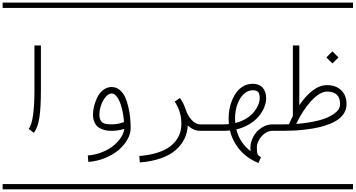

<svg xmlns="http://www.w3.org/2000/svg" viewBox="-20 -990 2691 1453"><path d="M235.4 15.1 197.3 -15.1Q240.7 -69.8 240.7 -309.6V-646H289.6V-309.6Q289.6 -174.3 277.8 -98.6Q266.1 -22.9 235.4 15.1ZM0 402.8H530.3V442.9H0ZM0 -970.2H530.3V-930.2H0Z M918.5 -66.4Q914.1 -124 901.4 -173.1Q888.7 -222.2 868.4 -252.4Q848.1 -282.7 825.2 -282.7Q803.2 -282.7 781.5 -258.5Q759.8 -234.4 746.1 -196.8Q732.4 -159.2 732.4 -122.6Q732.4 -103.5 736.8 -90.1Q741.2 -76.7 748.5 -68.6Q755.9 -60.5 767.8 -56.2Q779.8 -51.8 792 -50.3Q804.2 -48.8 821.3 -48.8Q876 -48.8 918.5 -66.4ZM968.8 -19.5Q968.8 22.5 944.1 65.9Q919.4 109.4 877.7 145Q835.9 180.7 775.4 205.6Q714.8 230.5 648.4 235.4L644.5 186.5Q702.6 182.1 755.1 160.6Q807.6 139.2 842.3 109.4Q877 79.6 897.7 46.9Q918.5 14.2 919.9 -14.6Q876.5 0 821.3 0Q801.8 0 784.2 -2.9Q766.6 -5.9 747.6 -13.9Q728.5 -22 714.8 -35.2Q701.2 -48.3 692.4 -70.8Q683.6 -93.3 683.6 -122.6Q683.6 -154.3 692.6 -189.2Q701.7 -224.1 718 -256.6Q734.4 -289.1 762.7 -310.3Q791 -331.5 825.2 -331.5Q859.4 -331.5 885.7 -309.6Q912.1 -287.6 927.2 -254.4Q942.4 -221.2 952.1 -177.2Q961.9 -133.3 965.3 -95.2Q968.8 -57.1 968.8 -19.5ZM530.3 402.8H1060.5V442.9H530.3ZM530.3 -970.2H1060.5V-930.2H530.3Z M1590.8 -48.8V0H1496.1Q1442.9 0 1400.9 -41Q1398.4 13.7 1375.7 60.5Q1353 107.4 1309.8 145.5Q1266.6 183.6 1197.3 208Q1127.9 232.4 1038.1 239.3L1034.2 190.4Q1103.5 185.1 1158.4 169.2Q1213.4 153.3 1249.3 130.6Q1285.2 107.9 1308.8 77.6Q1332.5 47.4 1342.5 14.9Q1352.5 -17.6 1352.5 -54.2Q1352.5 -147 1301.8 -221.2L1341.8 -248.5Q1368.7 -210.4 1383.3 -166.5H1383.8Q1397.9 -118.2 1429 -83.5Q1460 -48.8 1496.1 -48.8ZM1060.5 402.8H1590.8V442.9H1060.5ZM1060.5 -970.2H1590.8V-930.2H1060.5Z M1590.8 -48.8H1668.9Q1693.8 -48.8 1711.9 -50.8Q1710 -68.8 1710 -92.8Q1710 -129.9 1717 -166.7Q1724.1 -203.6 1739 -237.8Q1753.9 -272 1774.9 -298.1Q1795.9 -324.2 1826.4 -340.1Q1856.9 -356 1892.6 -356Q1940.9 -356 1967.5 -326.4Q1994.1 -296.9 1994.1 -246.6Q1994.1 -213.4 1979.7 -178Q1965.3 -142.6 1938.5 -109.9Q1911.6 -77.1 1867.4 -50.3Q1823.2 -23.4 1768.6 -10.7Q1793.5 90.3 1876 153.8Q1875 137.2 1875 128.4Q1875 86.4 1896.2 45.9Q1917.5 5.4 1957 -21.7Q1996.6 -48.8 2043 -48.8H2121.1V0H2043Q1996.6 0 1960.2 41Q1923.8 82 1923.8 128.4Q1923.8 161.1 1929.2 175.5Q1934.6 189.9 1955.1 198.7L1936 243.7Q1848.1 207.5 1793.7 142.8Q1739.3 78.1 1720.2 -2.9Q1695.3 0 1668.9 0H1590.8Q1580.6 0 1573.5 -7.1Q1566.4 -14.2 1566.4 -24.4Q1566.4 -34.7 1573.5 -41.7Q1580.6 -48.8 1590.8 -48.8ZM1760.3 -59.1Q1806.6 -70.3 1843.5 -93Q1880.4 -115.7 1901.9 -142.6Q1923.3 -169.4 1934.3 -196.3Q1945.3 -223.1 1945.3 -246.6Q1945.3 -281.2 1933.6 -294.2Q1921.9 -307.1 1892.6 -307.1Q1855 -307.1 1824 -277.6Q1793 -248 1775.9 -199Q1758.8 -149.9 1758.8 -92.8Q1758.8 -76.2 1760.3 -59.1ZM1590.8 402.8H2121.1V442.9H1590.8ZM1590.8 -970.2H2121.1V-930.2H1590.8Z M2449.7 -555.2 2495.6 -601.1 2541.5 -555.2 2495.6 -509.8ZM2121.1 -48.8Q2135.7 -48.8 2167 -49.8Q2181.2 -83 2196.3 -111.8V-646H2245.1V-193.8Q2292 -263.2 2345.5 -304.4Q2398.9 -345.7 2455.1 -345.7Q2522 -345.7 2562.3 -306.9Q2602.5 -268.1 2602.5 -201.7Q2602.5 -166.5 2585.7 -137.2Q2568.8 -107.9 2540.8 -87.4Q2512.7 -66.9 2472.9 -51.3Q2433.1 -35.6 2390.9 -26.1Q2348.6 -16.6 2299.6 -10.5Q2250.5 -4.4 2208 -2.2Q2165.5 0 2121.1 0Q2110.8 0 2103.8 -7.1Q2096.7 -14.2 2096.7 -24.4Q2096.7 -34.7 2103.8 -41.7Q2110.8 -48.8 2121.1 -48.8ZM2221.7 -52.2Q2313 -59.1 2386.2 -77.1Q2459.5 -95.2 2506.6 -127.7Q2553.7 -160.2 2553.7 -201.7Q2553.7 -296.9 2455.1 -296.9Q2400.4 -296.9 2335.2 -226.1Q2270 -155.3 2221.7 -52.2ZM2121.1 402.8H2651.4V442.9H2121.1ZM2121.1 -970.2H2651.4V-930.2H2121.1Z"/></svg>

Font: AzarMehrMSRS1
Style: Regular
Weight: 1
Designer: Amin Abedi
Version: Version 1.00